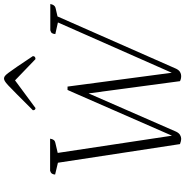

<svg xmlns="http://www.w3.org/2000/svg" viewBox="-3 -909 924 958"><g transform="rotate(-90 459.0 -430.0)"><path d="M246 12Q240 12 231.5 10Q223 8 219 6L126 -603L67 -617Q68 -628 72 -633.5Q76 -639 86 -642H246Q243 -619 226 -616L175 -604L261 -34L489 -555H506L575 -35L826 -603L768 -616Q769 -627 772.5 -632.5Q776 -638 787 -641H918Q914 -619 899 -615L856 -605L595 -13Q588 1 578.5 6.5Q569 12 559 12Q544 12 533 6L472 -450L281 -13Q274 1 264.5 6.5Q255 12 246 12ZM546 -872Q552 -872 558 -868Q564 -864 574.5 -850Q585 -836 605 -807Q625 -778 658 -728Q658 -715 643 -715L537 -817L399 -715Q388 -715 388 -728Q438 -778 467 -807Q496 -836 511 -850Q526 -864 533.5 -868Q541 -872 546 -872Z"/></g></svg>

Font: Petrona ExtraLight
Style: Italic
Weight: 200
Italic angle: -9°
Designer: Ringo R. Seeber
Foundry: Ringo R. Seeber
Version: Version 2.001; ttfautohint (v1.8.3)